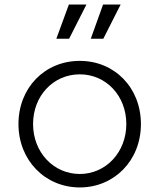

<svg xmlns="http://www.w3.org/2000/svg" viewBox="-20 -810 699 842"><path d="M330 12C480 12 598 -105 598 -266C598 -425 483 -543 330 -543C176 -543 61 -425 61 -266C61 -107 178 12 330 12ZM125 -266C125 -390 214 -484 330 -484C445 -484 534 -390 534 -266C534 -142 444 -47 330 -47C215 -47 125 -142 125 -266ZM227 -640H283L359 -790H282ZM378 -640H433L509 -790H432Z"/></svg>

Font: Mluvka Light
Style: Regular
Weight: 300
Designer: Modified by Jiří Krblich, Original typeface by Gumpita Rahayu
Foundry: Gumpita Rahayu & Jiří Krblich
Version: Version 2.000;Glyphs 3.1.1 (3134)